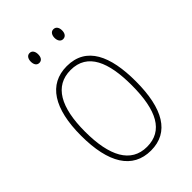

<svg xmlns="http://www.w3.org/2000/svg" viewBox="-213 -785 880 880"><g transform="rotate(-45 227.5 -345.0)"><path d="M127 -668C127 -651 134 -636 151 -636C167 -636 175 -649 175 -668C175 -686 167 -700 151 -700C134 -700 127 -684 127 -668ZM281 -668C281 -651 289 -636 305 -636C322 -636 330 -650 330 -668C330 -686 322 -700 305 -700C289 -700 281 -685 281 -668ZM404 -264C404 -428 356 -537 229 -537C111 -537 50 -440 50 -265C50 -88 110 10 229 10C347 10 404 -87 404 -264ZM76 -265C76 -423 125 -512 229 -512C339 -512 378 -413 378 -265C378 -102 332 -15 228 -15C124 -15 76 -107 76 -265Z"/></g></svg>

Font: Noto Sans Gurmukhi Condensed Thin
Style: Regular
Weight: 100
Width: 3
Designer: Jelle Bosma - Monotype Design Team
Foundry: Monotype Imaging Inc.
Version: Version 2.004